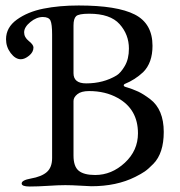

<svg xmlns="http://www.w3.org/2000/svg" viewBox="-20 -675 658 700"><path d="M267 -655Q407 -655 471.5 -622Q536 -589 536 -508Q536 -446 502 -412Q472 -384 435 -369Q431 -367 431 -364Q431 -361 435 -359Q465 -350 484 -341Q503 -332 527.5 -313.5Q552 -295 564.5 -265Q577 -235 577 -194Q577 -155 567.5 -126Q558 -97 539.5 -78Q521 -59 508 -50Q495 -41 473 -30Q405 4 313 4Q307 4 274 2Q241 0 218 0Q193 0 155.5 2.5Q118 5 88 5Q59 5 59 -6Q59 -18 92 -24Q132 -31 151 -48Q170 -65 170 -99V-549Q170 -587 164 -600Q158 -613 136 -613Q113 -613 90.5 -594.5Q68 -576 68 -557Q68 -539 85 -525.5Q102 -512 102 -502Q102 -485 86 -472Q70 -459 56 -459Q36 -459 19 -481.5Q2 -504 2 -532Q2 -575 41.5 -603.5Q81 -632 138.5 -643.5Q196 -655 267 -655ZM327 -37Q387 -37 435 -81.5Q483 -126 483 -189Q483 -277 409 -318Q364 -343 305 -343Q276 -343 262 -331.5Q248 -320 248 -307V-108Q248 -68 267 -52.5Q286 -37 327 -37ZM294 -371Q357 -371 405 -400Q420 -409 435 -434.5Q450 -460 450 -498Q450 -549 416 -587Q382 -625 305 -625Q267 -625 257.5 -616Q248 -607 248 -582V-408Q248 -371 294 -371Z"/></svg>

Font: EB Garamond SC 12
Style: Regular
Weight: 400
Version: Version 0.016 ; ttfautohint (v0.97) -l 8 -r 50 -G 200 -x 0 -